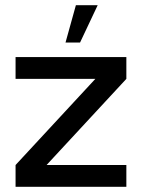

<svg xmlns="http://www.w3.org/2000/svg" viewBox="-20 -720 547 740"><path d="M467 -416 159.5 -84H467V0H40V-84L347.5 -416H40V-500H467ZM232.5 -556 272.5 -700H356.5L288.5 -556Z"/></svg>

Font: Urbanist Medium
Style: Regular
Weight: 500
Designer: Corey Hu
Foundry: Corey Hu
Version: Version 1.321; ttfautohint (v1.8.4.7-5d5b)